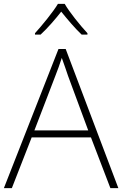

<svg xmlns="http://www.w3.org/2000/svg" viewBox="-20 -968 630 988"><path d="M313 -948H278C253 -906 197 -838 160 -797V-790H189C226 -824 266 -871 295 -908C325 -871 364 -824 400 -790H430V-797C392 -838 337 -906 313 -948ZM548 0H589L318 -716H281L0 0H41L143 -261H448ZM330 -578 434 -297H157L265 -578C275 -604 288 -638 298 -670C310 -636 323 -600 330 -578Z"/></svg>

Font: Noto Sans Tamil ExtraLight
Style: Regular
Weight: 200
Designer: Jelle Bosma - Monotype Design Team
Foundry: Monotype Imaging Inc.
Version: Version 2.004